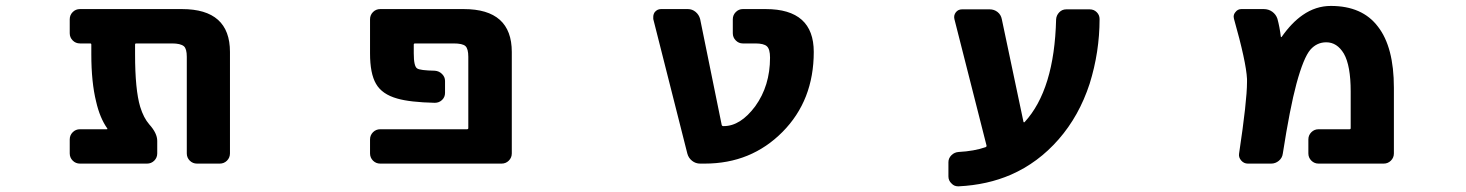

<svg xmlns="http://www.w3.org/2000/svg" viewBox="-20 -580 5040 660"><path d="M657.2 -17.6Q642.6 -17.6 632.3 -27.8Q622.1 -38.1 622.1 -52.7V-384.8Q622.1 -412.1 612.3 -420.9Q600.6 -430.7 571.3 -430.7H448.2Q444.3 -430.7 444.3 -426.8V-393.6Q444.3 -271.5 461.9 -212.9Q473.6 -174.8 493.2 -152.3Q520.5 -122.1 520.5 -95.7V-52.7Q520.5 -38.1 510.3 -27.8Q500 -17.6 485.4 -17.6H254.9Q240.2 -17.6 230 -27.8Q219.7 -38.1 219.7 -52.7V-100.6Q219.7 -115.2 230 -125.5Q240.2 -135.7 254.9 -135.7H346.7Q350.6 -135.7 348.6 -138.7Q323.2 -174.8 310.5 -230.5Q293.9 -296.9 293.9 -393.6V-426.8Q293.9 -430.7 290 -430.7H254.9Q240.2 -430.7 230 -440.9Q219.7 -451.2 219.7 -465.8V-513.7Q219.7 -528.3 230 -538.6Q240.2 -548.8 254.9 -548.8H605.5Q770.5 -548.8 770.5 -401.4V-52.7Q770.5 -38.1 760.3 -27.8Q750 -17.6 735.4 -17.6Z M1287.1 -17.6Q1272.5 -17.6 1262.2 -27.8Q1252 -38.1 1252 -52.7V-100.6Q1252 -115.2 1262.2 -125.5Q1272.5 -135.7 1287.1 -135.7H1585Q1589.8 -135.7 1589.8 -139.6V-384.8Q1589.8 -412.1 1580.1 -421.4Q1570.3 -430.7 1539.1 -430.7H1407.2Q1402.3 -430.7 1402.3 -426.8V-396.5Q1402.3 -351.6 1414.1 -344.7Q1423.8 -337.9 1474.6 -336.9Q1489.3 -335.9 1499.5 -325.7Q1509.8 -315.4 1509.8 -301.8V-260.7Q1509.8 -246.1 1499.5 -236.3Q1489.3 -226.6 1474.6 -226.6Q1389.6 -228.5 1345.7 -241.2Q1293 -255.9 1272.5 -292Q1252 -327.1 1252 -396.5V-513.7Q1252 -528.3 1262.2 -538.6Q1272.5 -548.8 1287.1 -548.8H1574.2Q1739.3 -548.8 1739.3 -401.4V-52.7Q1739.3 -38.1 1729 -27.8Q1718.8 -17.6 1704.1 -17.6Z M2386.7 -17.6Q2371.1 -17.6 2358.9 -27.3Q2346.7 -37.1 2342.8 -51.8L2225.6 -514.6Q2225.6 -518.6 2225.6 -522.5Q2225.6 -530.3 2230.5 -538.1Q2239.3 -548.8 2252 -548.8H2344.7Q2359.4 -548.8 2371.1 -539.1Q2382.8 -529.3 2386.7 -514.6L2460.9 -150.4Q2461.9 -146.5 2466.8 -146.5H2467.8Q2525.4 -146.5 2576.2 -214.8Q2627 -285.2 2627 -381.8Q2627 -411.1 2616.2 -420.9Q2605.5 -430.7 2576.2 -430.7H2533.2Q2519.5 -430.7 2509.3 -440.9Q2499 -451.2 2499 -465.8V-513.7Q2499 -528.3 2509.3 -538.6Q2519.5 -548.8 2533.2 -548.8H2612.3Q2777.3 -548.8 2777.3 -401.4Q2777.3 -318.4 2750.5 -249.5Q2723.6 -180.7 2669.9 -126.5Q2616.2 -72.3 2549.3 -44.9Q2482.4 -17.6 2402.3 -17.6Z M3275.4 60.5Q3274.4 60.5 3273.4 60.5Q3259.8 60.5 3251 50.8Q3240.2 41 3240.2 26.4V-22.5Q3240.2 -36.1 3250.5 -46.4Q3260.7 -56.6 3275.4 -57.6Q3329.1 -60.5 3368.2 -74.2Q3372.1 -76.2 3371.1 -80.1L3260.7 -514.6Q3257.8 -527.3 3265.6 -537.6Q3273.4 -547.9 3287.1 -547.9H3381.8Q3397.5 -547.9 3409.2 -538.6Q3420.9 -529.3 3423.8 -513.7L3498 -162.1Q3498 -160.2 3499.5 -159.7Q3501 -159.2 3502 -160.2Q3604.5 -271.5 3610.4 -513.7Q3611.3 -527.3 3621.1 -537.6Q3630.9 -547.9 3645.5 -547.9H3725.6Q3740.2 -547.9 3750 -538.1Q3759.8 -528.3 3759.8 -514.6Q3759.8 -401.4 3725.6 -292Q3689.5 -181.6 3619.1 -101.1Q3548.8 -20.5 3455.1 20.5Q3374 55.7 3275.4 60.5Z M4512.7 -17.6Q4498 -17.6 4487.8 -27.8Q4477.5 -38.1 4477.5 -52.7V-100.6Q4477.5 -115.2 4487.8 -125.5Q4498 -135.7 4512.7 -135.7H4619.1Q4623 -135.7 4623 -139.6V-265.6Q4623 -354.5 4599.6 -395.5Q4576.2 -434.6 4539.1 -434.6Q4506.8 -434.6 4484.4 -409.2Q4460.9 -381.8 4436.5 -292Q4414.1 -209 4389.6 -51.8Q4387.7 -37.1 4376 -27.3Q4364.3 -17.6 4349.6 -17.6H4269.5Q4255.9 -17.6 4246.6 -28.3Q4237.3 -39.1 4239.3 -51.8Q4266.6 -233.4 4266.6 -297.9Q4266.6 -303.7 4266.6 -308.6Q4263.7 -367.2 4221.7 -515.6Q4220.7 -519.5 4220.7 -522.5Q4220.7 -531.2 4226.6 -538.1Q4234.4 -548.8 4247.1 -548.8H4324.2Q4340.8 -548.8 4353.5 -539.6Q4366.2 -530.3 4371.1 -515.6Q4378.9 -487.3 4382.8 -454.1Q4382.8 -453.1 4384.3 -452.6Q4385.7 -452.1 4385.7 -453.1Q4419.9 -502 4458 -528.3Q4502.9 -559.6 4554.7 -559.6Q4663.1 -559.6 4716.8 -488.3Q4771.5 -418 4771.5 -278.3V-52.7Q4771.5 -38.1 4761.2 -27.8Q4751 -17.6 4736.3 -17.6Z"/></svg>

Font: Rounded-L Mgen+ 1mn bold
Style: Bold
Weight: 700
Designer: [Source Han Sans]
Ryoko NISHIZUKA  (kana & ideographs); Paul D. Hunt (Latin, Greek & Cyrillic); Wenlong ZHANG  (bopomofo
Version: Version 1.059.20150602